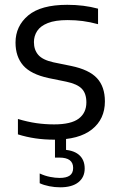

<svg xmlns="http://www.w3.org/2000/svg" viewBox="-20 -571 490 798"><path d="M205 9.5Q164 9.5 126.8 4Q89.5 -1.5 54.5 -12.5V-76.5Q94.5 -64.5 131 -59.2Q167.5 -54 205 -54Q275.5 -54 307.2 -78Q339 -102 339 -145.5Q339 -182.5 320 -202.2Q301 -222 255.5 -231.5L182 -246.5Q108 -262.5 76.2 -299.2Q44.5 -336 44.5 -394Q44.5 -462.5 97.2 -506.8Q150 -551 259.5 -551Q294.5 -551 326.2 -547Q358 -543 387.5 -535V-470.5Q354.5 -479.5 324.2 -483.5Q294 -487.5 261 -487.5Q209.5 -487.5 178.8 -475.2Q148 -463 134.5 -442.2Q121 -421.5 121 -396Q121 -364 139 -343Q157 -322 202 -312L275.5 -297Q350.5 -281.5 383.2 -246Q416 -210.5 416 -149.5Q416 -76 362.2 -33.2Q308.5 9.5 205 9.5ZM230 207.5Q207.5 207.5 184.8 203Q162 198.5 145 190.5V150Q166.5 160 188 164.2Q209.5 168.5 228 168.5Q256 168.5 270 158.5Q284 148.5 284 127Q284 84 227 84H208.5V-10H254.5V68.5L234 51Q282 51 307 71.5Q332 92 332 129.5Q332 165.5 305.8 186.5Q279.5 207.5 230 207.5Z"/></svg>

Font: Encode Sans Condensed Thin
Style: Regular
Weight: 400
Version: Version 3.002